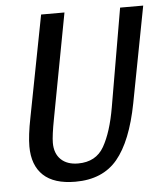

<svg xmlns="http://www.w3.org/2000/svg" viewBox="-50 -705 662 770"><g transform="rotate(-5 281.0 -320.0)"><path d="M223 20Q137 20 94 -20.5Q51 -61 51 -137Q51 -181 65 -251L144 -660H238L159 -240Q146 -172 146 -143Q146 -100 171 -76Q196 -52 240 -52Q312 -52 344.5 -109Q377 -166 394 -265L462 -660H555L481 -273Q452 -123 392.5 -51.5Q333 20 223 20Z"/></g></svg>

Font: Sansita Light Italic
Style: Regular
Weight: 300
Italic angle: -11°
Designer: Pablo Cosgaya
Foundry: Omnibus-Type
Version: Version 1.006